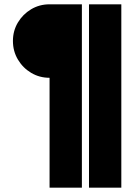

<svg xmlns="http://www.w3.org/2000/svg" viewBox="-20 -720 623 891"><path d="M210 151V-359Q163 -359 124.5 -382Q86 -405 63 -443.8Q40 -482.5 40 -530Q40 -577 63 -615.5Q86 -654 124.5 -677Q163 -700 210 -700H360V151ZM393 151V-700H543V151Z"/></svg>

Font: Urbanist Black
Style: Regular
Weight: 900
Designer: Corey Hu
Foundry: Corey Hu
Version: Version 1.330; ttfautohint (v1.8.4.7-5d5b)